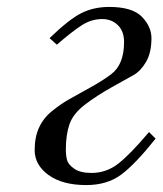

<svg xmlns="http://www.w3.org/2000/svg" viewBox="-20 -522 469 554"><path d="M80 -89Q80 -126 92.5 -153.5Q105 -181 129.5 -201Q154 -221 178.5 -235Q203 -249 239.5 -269Q276 -289 301 -308Q338 -336 338 -401Q338 -432 320 -449.5Q302 -467 275 -467Q244 -467 216.5 -449.5Q189 -432 144 -393L123 -412Q180 -467 215.5 -484.5Q251 -502 295 -502Q362 -502 389.5 -473.5Q417 -445 417 -412Q417 -370 401.5 -343.5Q386 -317 365.5 -305.5Q345 -294 302 -270Q259 -246 225 -220Q191 -194 180.5 -163.5Q170 -133 170 -91Q170 -73 173.5 -60Q177 -47 194.5 -35Q212 -23 244 -23Q287 -23 321.5 -50Q356 -77 410 -141L429 -122Q370 -48 329.5 -18Q289 12 229 12Q160 12 120 -17Q80 -46 80 -89Z"/></svg>

Font: Heuristica
Style: Italic
Weight: 400
Italic angle: -13°
Version: Version 1.0.2